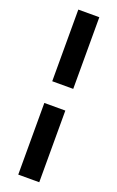

<svg xmlns="http://www.w3.org/2000/svg" viewBox="-179 -822 630 1031"><g transform="rotate(20 136.5 -306.5)"><path d="M76.5 -245H196.5V164.5H76.5ZM76.5 -778.5H196.5V-369H76.5Z"/></g></svg>

Font: Lato
Style: Regular
Weight: 900
Designer: Lukasz Dziedzic with Adam Twardoch and Botio Nikoltchev
Foundry: tyPoland Lukasz Dziedzic
Version: Version 2.010; 2014-09-01; http://www.latofonts.com/; ttfaut